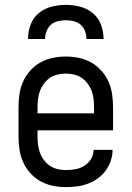

<svg xmlns="http://www.w3.org/2000/svg" viewBox="-20 -760 540 788"><path d="M250 8Q223 8 196.5 2.5Q170 -3 146.5 -16Q123 -29 104.5 -49.5Q86 -70 75 -94.5Q64 -119 60 -146Q56 -173 56 -200V-320Q56 -347 60 -374Q64 -401 75 -425.5Q86 -450 104.5 -470.5Q123 -491 146.5 -504Q170 -517 196.5 -522.5Q223 -528 250 -528Q277 -528 303.5 -522.5Q330 -517 353.5 -504Q377 -491 395.5 -470.5Q414 -450 425 -425.5Q436 -401 440 -374Q444 -347 444 -320V-225H134V-200Q134 -183 136 -166Q138 -149 144 -133Q150 -117 160.5 -103Q171 -89 185 -79.5Q199 -70 216 -66Q233 -62 250 -62Q270 -62 289.5 -65.5Q309 -69 326 -79.5Q343 -90 353.5 -107.5Q364 -125 364 -145H442Q442 -122 434.5 -100Q427 -78 413.5 -59.5Q400 -41 381 -27.5Q362 -14 340.5 -6Q319 2 296 5Q273 8 250 8ZM366 -295V-320Q366 -337 364 -354Q362 -371 356 -387Q350 -403 339.5 -417Q329 -431 315 -440.5Q301 -450 284 -454Q267 -458 250 -458Q233 -458 216 -454Q199 -450 185 -440.5Q171 -431 160.5 -417Q150 -403 144 -387Q138 -371 136 -354Q134 -337 134 -320V-295ZM95 -600Q95 -630 105.5 -658.5Q116 -687 139 -706Q162 -725 191 -732.5Q220 -740 250 -740Q280 -740 309 -732.5Q338 -725 361 -706Q384 -687 394.5 -658.5Q405 -630 405 -600H335Q335 -616 329 -632Q323 -648 311 -658.5Q299 -669 282.5 -673Q266 -677 250 -677Q234 -677 217.5 -673Q201 -669 189 -658.5Q177 -648 171 -632Q165 -616 165 -600Z"/></svg>

Font: Moesevka
Style: Regular
Weight: 400
Monospace: yes
Designer: Belleve Invis
Foundry: Belleve Invis
Version: Version 32.5.0; ttfautohint (v1.8.4)